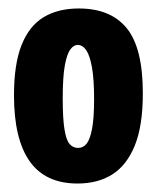

<svg xmlns="http://www.w3.org/2000/svg" viewBox="-20 -692 370 453"><path d="M163 -259Q87 -259 50 -311.5Q13 -364 13 -467Q13 -541 31 -586Q49 -631 83 -651.5Q117 -672 166 -672Q241 -672 279 -625.5Q317 -579 317 -472Q317 -395 298 -348.5Q279 -302 245 -280.5Q211 -259 163 -259ZM164 -343Q176 -343 184 -352.5Q192 -362 197 -387Q202 -412 202 -458Q202 -505 197 -533Q192 -561 183.5 -573.5Q175 -586 163 -586Q154 -586 146 -575.5Q138 -565 133 -538Q128 -511 128 -459Q128 -413 132 -387.5Q136 -362 144 -352.5Q152 -343 164 -343Z"/></svg>

Font: Bricolage Grotesque Condensed ExtraBold
Style: Regular
Weight: 800
Width: 3
Designer: Mathieu Triay
Foundry: Atelier Triay
Version: Version 1.000;gftools[0.9.30]